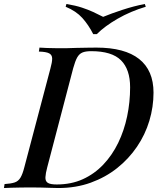

<svg xmlns="http://www.w3.org/2000/svg" viewBox="-53 -948 813 968"><path d="M721 -481Q721 -409 700 -339Q679 -269 637.5 -208Q596 -147 537.5 -100.5Q479 -54 404.5 -27Q330 0 241 0Q226 0 201.5 -1Q177 -2 150 -2.5Q123 -3 97 -3Q74 -3 49.5 -2.5Q25 -2 3.5 -1.5Q-18 -1 -33 0L-30 -20Q2 -22 20.5 -28Q39 -34 50 -52Q61 -70 70 -106L201 -602Q210 -634 210 -652.5Q210 -671 195 -679Q180 -687 143 -688L146 -708Q162 -707 184.5 -706Q207 -705 233 -705Q259 -705 282 -705Q304 -706 332 -706.5Q360 -707 387 -707.5Q414 -708 433 -708Q576 -708 648.5 -650.5Q721 -593 721 -481ZM233 -18Q306 -18 364.5 -44.5Q423 -71 468 -118.5Q513 -166 543 -228Q573 -290 588 -361.5Q603 -433 603 -508Q603 -598 557 -644Q511 -690 407 -690Q378 -690 362 -683Q346 -676 336 -658Q326 -640 316 -604L185 -104Q177 -74 176 -54.5Q175 -35 187.5 -26.5Q200 -18 233 -18ZM467 -863Q508 -880 564.5 -898.5Q621 -917 677 -928L682 -914Q605 -891 540 -853.5Q475 -816 435 -776H417Q393 -823 362 -857.5Q331 -892 278 -914L282 -928Q329 -920 360.5 -909.5Q392 -899 417 -887.5Q442 -876 467 -863Z"/></svg>

Font: Playfair Display Medium
Style: Italic
Weight: 500
Italic angle: -14°
Designer: Claus Eggers Sørensen
Foundry: Claus Eggers Sørensen
Version: Version 1.203